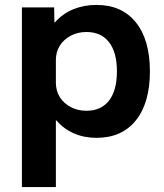

<svg xmlns="http://www.w3.org/2000/svg" viewBox="-20 -550 665 780"><path d="M372 -530Q475 -530 532 -459Q589 -388 589 -260Q589 -132 532 -61Q475 10 372 10Q322 10 280.5 -8Q239 -26 209 -61H207V210H69V-520H200L201 -459H203Q235 -495 278 -512.5Q321 -530 372 -530ZM331 -420Q296 -420 267.5 -405Q239 -390 223 -364.5Q207 -339 207 -306V-214Q207 -181 223 -155.5Q239 -130 267.5 -115Q296 -100 331 -100Q391 -100 423 -141.5Q455 -183 455 -260Q455 -337 423 -378.5Q391 -420 331 -420Z"/></svg>

Font: M PLUS 2 Thin
Style: Bold
Weight: 700
Version: Version 1.001